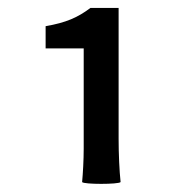

<svg xmlns="http://www.w3.org/2000/svg" viewBox="-20 -896 457 484"><path d="M191 -605V-521C191 -493 189 -458 187 -437C191 -431 279 -431 284 -437C281 -464 279 -509 279 -546V-656V-876H208C176 -852 147 -839 95 -830V-774H191Z"/></svg>

Font: GenSekiGothic2 TW M
Style: Regular
Weight: 500
Version: Version 2.100;PS 2.1;hotconv 16.6.51;makeotf.lib2.5.65220 DE